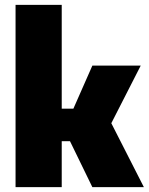

<svg xmlns="http://www.w3.org/2000/svg" viewBox="-20 -770 614 790"><path d="M44 -750H234V0H44ZM102 -323H282L360 -500H559L438 -263L572 0H360L268 -189H104Z"/></svg>

Font: Moderustic ExtraBold
Style: Regular
Weight: 800
Designer: Tural Alisoy
Foundry: TAFT Foundry
Version: Version 2.120